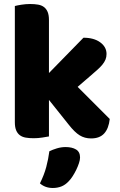

<svg xmlns="http://www.w3.org/2000/svg" viewBox="-20 -681 597 957"><path d="M527 -88Q522 -41 499.5 -16Q477 9 434 9Q402 9 377 -6.5Q352 -22 323 -59L224 -183V-1Q213 1 191.5 4.5Q170 8 148 8Q126 8 108.5 5Q91 2 79 -7Q67 -16 60.5 -31.5Q54 -47 54 -72V-651Q65 -654 86.5 -657.5Q108 -661 130 -661Q152 -661 169.5 -658Q187 -655 199 -646Q211 -637 217.5 -621.5Q224 -606 224 -581V-317L396 -493Q448 -493 479.5 -470Q511 -447 511 -412Q511 -397 506 -384.5Q501 -372 490.5 -359Q480 -346 463.5 -331.5Q447 -317 425 -298L367 -248ZM322 223Q305 241 285.5 248.5Q266 256 243 256Q205 256 179 233Q200 191 210.5 151.5Q221 112 226 73Q242 65 263.5 58.5Q285 52 307 52Q339 52 359 64Q379 76 379 104Q379 116 373.5 132.5Q368 149 360 165.5Q352 182 342 197.5Q332 213 322 223Z"/></svg>

Font: Baloo Paaji
Style: Regular
Weight: 400
Designer: Shuchita Grover and Ek Type
Foundry: Ek Type
Version: Version 1.007;PS 1.000;hotconv 1.0.88;makeotf.lib2.5.647800